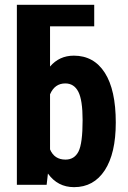

<svg xmlns="http://www.w3.org/2000/svg" viewBox="-20 -770 535 800"><path d="M372.6 -750V-660.2H188.5V-492.7Q227.1 -538.1 287.6 -538.1Q371.1 -538.1 416.7 -466.8Q462.4 -395.5 462.4 -259.3Q462.4 -130.9 416.5 -60.5Q370.6 9.8 288.6 9.8Q220.2 9.8 179.7 -46.9L174.3 0H50.3V-750ZM324.2 -269.5Q324.2 -353 306.4 -387.7Q288.6 -422.4 252 -422.4Q208 -422.4 188.5 -377V-147.5Q206.5 -105 252.9 -105Q290 -105 307.1 -138.7Q324.2 -172.4 324.2 -269.5Z"/></svg>

Font: Roboto Condensed
Style: Bold
Weight: 700
Designer: Google
Version: Version 2.134; 2016